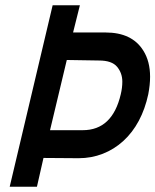

<svg xmlns="http://www.w3.org/2000/svg" viewBox="-20 -713 593 733"><path d="M296 -216Q409 -216 441 -353Q447 -378 447 -401Q447 -434 427 -458Q407 -482 358 -482L235 -484L171 -216ZM121 0H17L181 -693H285L259 -589H383Q484 -589 527 -520Q553 -479 553 -420Q553 -389 546 -353Q534 -297 510 -252Q486 -207 451 -175Q416 -143 372.5 -126Q329 -109 280 -109L146 -110Z"/></svg>

Font: Storia Sans SemiBold
Style: Italic
Weight: 600
Italic angle: -13°
Designer: Campivisivi
Foundry: Accademia di Belle Arti di Urbino and students of MA course of Visual design
Version: Version 60.001;May 25, 2020;FontCreator 12.0.0.2522 64-bit